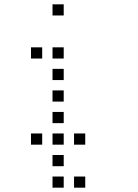

<svg xmlns="http://www.w3.org/2000/svg" viewBox="-20 -696 640 892"><path d="M225 -676Q224 -676 224 -676Q224 -676 224 -675V-625Q224 -624 224 -624Q224 -624 225 -624H275Q276 -624 276 -624Q276 -624 276 -625V-675Q276 -676 276 -676Q276 -676 275 -676ZM125 -476Q124 -476 124 -476Q124 -476 124 -475V-425Q124 -424 124 -424Q124 -424 125 -424H175Q176 -424 176 -424Q176 -424 176 -425V-475Q176 -476 176 -476Q176 -476 175 -476ZM225 -476Q224 -476 224 -476Q224 -476 224 -475V-425Q224 -424 224 -424Q224 -424 225 -424H275Q276 -424 276 -424Q276 -424 276 -425V-475Q276 -476 276 -476Q276 -476 275 -476ZM225 -376Q224 -376 224 -376Q224 -376 224 -375V-325Q224 -324 224 -324Q224 -324 225 -324H275Q276 -324 276 -324Q276 -324 276 -325V-375Q276 -376 276 -376Q276 -376 275 -376ZM225 -276Q224 -276 224 -276Q224 -276 224 -275V-225Q224 -224 224 -224Q224 -224 225 -224H275Q276 -224 276 -224Q276 -224 276 -225V-275Q276 -276 276 -276Q276 -276 275 -276ZM225 -176Q224 -176 224 -176Q224 -176 224 -175V-125Q224 -124 224 -124Q224 -124 225 -124H275Q276 -124 276 -124Q276 -124 276 -125V-175Q276 -176 276 -176Q276 -176 275 -176ZM125 -76Q124 -76 124 -76Q124 -76 124 -75V-25Q124 -24 124 -24Q124 -24 125 -24H175Q176 -24 176 -24Q176 -24 176 -25V-75Q176 -76 176 -76Q176 -76 175 -76ZM225 -76Q224 -76 224 -76Q224 -76 224 -75V-25Q224 -24 224 -24Q224 -24 225 -24H275Q276 -24 276 -24Q276 -24 276 -25V-75Q276 -76 276 -76Q276 -76 275 -76ZM325 -76Q324 -76 324 -76Q324 -76 324 -75V-25Q324 -24 324 -24Q324 -24 325 -24H375Q376 -24 376 -24Q376 -24 376 -25V-75Q376 -76 376 -76Q376 -76 375 -76ZM225 24Q224 24 224 24Q224 24 224 25V75Q224 76 224 76Q224 76 225 76H275Q276 76 276 76Q276 76 276 75V25Q276 24 276 24Q276 24 275 24ZM225 124Q224 124 224 124Q224 124 224 125V175Q224 176 224 176Q224 176 225 176H275Q276 176 276 176Q276 176 276 175V125Q276 124 276 124Q276 124 275 124ZM325 124Q324 124 324 124Q324 124 324 125V175Q324 176 324 176Q324 176 325 176H375Q376 176 376 176Q376 176 376 175V125Q376 124 376 124Q376 124 375 124Z"/></svg>

Font: Doto
Style: Regular
Weight: 400
Monospace: yes
Version: Version 1.000